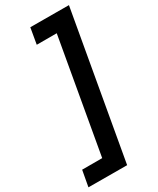

<svg xmlns="http://www.w3.org/2000/svg" viewBox="-306 -823 944 1146"><g transform="rotate(-30 166.0 -250.0)"><path d="M119.1 -751 384.8 -750 208 251 -58.1 250 -38.1 140.1H100.1L237.8 -641.1H100.1Z"/></g></svg>

Font: Stilu SemiBold
Style: Italic
Weight: 600
Italic angle: -10°
Designer: Genilson Lima Santos
Foundry: Genilson Lima Santos
Version: Version 1.200;PS 001.200;hotconv 1.0.88;makeotf.lib2.5.64775